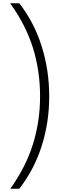

<svg xmlns="http://www.w3.org/2000/svg" viewBox="-20 -793 372 1174"><path d="M281 -204Q281 -45 235 99.5Q189 244 98 361H43Q138 228 181.5 88.5Q225 -51 225 -204Q225 -359 182 -498.5Q139 -638 42 -773H98Q189 -656 235 -509.5Q281 -363 281 -204Z"/></svg>

Font: Noto Sans Telugu Condensed Light
Style: Regular
Weight: 300
Width: 3
Designer: Jelle Bosma - Monotype Design Team
Foundry: Monotype Imaging Inc.
Version: Version 2.005; ttfautohint (v1.8.4.7-5d5b)